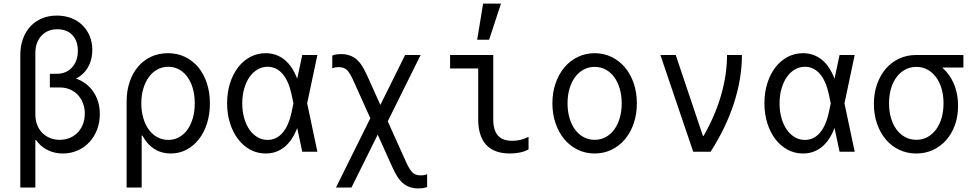

<svg xmlns="http://www.w3.org/2000/svg" viewBox="-20 -847 5440 1072"><path d="M177.4 -207V-550Q177.4 -610.6 211 -647.1Q244.6 -683.6 300.4 -683.6Q353 -683.6 383.8 -651.5Q414.6 -619.4 414.6 -563.4Q414.6 -506.2 382.2 -470.6Q349.8 -435 296.6 -435H258.4V-358.6H314.4Q345 -358.6 370.6 -347.7Q396.2 -336.8 414.4 -317.4Q432.6 -298 443 -271.1Q453.4 -244.2 453.4 -212.6Q453.4 -180.6 443.1 -153.9Q432.8 -127.2 414.2 -107.6Q395.6 -88 369.8 -77.2Q344 -66.4 313.4 -66.4Q284 -66.4 258.9 -76.7Q233.8 -87 215.7 -105.5Q197.6 -124 187.5 -150Q177.4 -176 177.4 -207ZM177.4 -65H225.4L141 -207Q141 -158 154.8 -117.8Q168.6 -77.6 193.6 -49.3Q218.6 -21 253.8 -5.5Q289 10 330.8 10Q375 10 412.9 -6.6Q450.8 -23.2 478.3 -52.5Q505.8 -81.8 521.6 -122.1Q537.4 -162.4 537.4 -210.2Q537.4 -257 521.9 -295.7Q506.4 -334.4 478.5 -362.4Q450.6 -390.4 411.8 -405.7Q373 -421 326.4 -421L314.4 -387.6Q354.4 -387.6 387.9 -400.8Q421.4 -414 445.4 -437.7Q469.4 -461.4 482.4 -494.8Q495.4 -528.2 495.4 -568.6Q495.4 -610.8 480.8 -645.7Q466.2 -680.6 440.3 -706.2Q414.4 -731.8 377.9 -745.9Q341.4 -760 297.4 -760Q251.8 -760 214.1 -744.2Q176.4 -728.4 149.8 -699.7Q123.2 -671 108.3 -630.5Q93.4 -590 93.4 -540V200H177.4Z M738.6 -270Q738.6 -204.8 752.1 -152.9Q765.6 -101 790.7 -64.9Q815.8 -28.8 851.9 -9.4Q888 10 933.2 10Q980.8 10 1020.8 -11Q1060.8 -32 1090.1 -69.3Q1119.4 -106.6 1135.7 -157.7Q1152 -208.9 1152 -270Q1152 -331.8 1134.8 -383.3Q1117.6 -434.8 1086.8 -471.8Q1056 -508.8 1012.8 -529.4Q969.6 -550 917.2 -550Q865.8 -550 823.4 -530.2Q781 -510.4 750.7 -474.6Q720.4 -438.8 703.7 -389.3Q687 -339.8 687 -280V200H771V-89.4H779ZM769 -270.1Q769 -315.2 780.2 -352.5Q791.4 -389.8 811.1 -416.7Q830.8 -443.7 858.5 -458.9Q886.3 -474.2 919.4 -474.2Q951.9 -474.2 979.4 -459.4Q1006.9 -444.5 1026.3 -417.5Q1045.7 -390.5 1056.6 -353.2Q1067.4 -315.9 1067.4 -270Q1067.4 -224.6 1056.6 -187.2Q1045.7 -149.7 1026.3 -122.6Q1006.9 -95.6 979.4 -80.7Q951.9 -65.8 919.4 -65.8Q886.2 -65.8 858.4 -81.1Q830.6 -96.3 810.9 -123.3Q791.2 -150.2 780.1 -187.6Q769 -225 769 -270.1Z M1625.8 -305V-235L1607.8 -320Q1591.8 -395 1557.5 -434.6Q1523.3 -474.2 1473.8 -474.2Q1443.3 -474.2 1417.4 -458.8Q1391.4 -443.4 1372.6 -416.1Q1353.8 -388.8 1343.2 -351.4Q1332.6 -314.1 1332.6 -269.9Q1332.6 -225.8 1343.2 -188.2Q1353.8 -150.6 1372.6 -123.5Q1391.4 -96.5 1417.4 -81.1Q1443.4 -65.8 1473.8 -65.8Q1523.3 -65.8 1557.5 -105.4Q1591.8 -145 1607.8 -220ZM1661.2 -210Q1639.4 -101.6 1588.9 -45.8Q1538.4 10 1463.6 10Q1417 10 1377.5 -11.2Q1338 -32.4 1309.4 -69.8Q1280.7 -107.3 1264.4 -158.7Q1248 -210.1 1248 -270Q1248 -330.6 1264.1 -381.8Q1280.2 -433 1309 -470.5Q1337.8 -508 1377.3 -529Q1416.8 -550 1463.4 -550Q1538.2 -550 1588.8 -494.2Q1639.4 -438.4 1661.2 -330L1673.2 -270ZM1624 -401.4H1638L1667.6 -540H1752L1695 -270L1752 0H1667.6L1638 -138.6H1624L1646 -270Z M2169.4 83.6Q2182.4 112.6 2196.2 135.3Q2210 158 2227.2 173.5Q2244.4 189 2266.4 197Q2288.4 205 2316.8 205Q2329 205 2340.5 203.5Q2352 202 2364.8 197V125.2Q2356.8 129.2 2347.9 130.7Q2339 132.2 2329.4 132.2Q2297.4 132.2 2281.2 114.5Q2265 96.8 2247.8 58.8L2030.6 -423.6Q2017.6 -452.6 2003.8 -475.3Q1990 -498 1972.8 -513.5Q1955.6 -529 1933.6 -537Q1911.6 -545 1883.2 -545Q1871 -545 1859.5 -543.5Q1848 -542 1835.2 -537V-465.2Q1843.2 -469.2 1852.1 -470.7Q1861 -472.2 1870.6 -472.2Q1902.6 -472.2 1918.8 -454.5Q1935 -436.8 1952.2 -398.8ZM1855.8 200H1942.4L2136.4 -191H2049.8ZM2048 -149H2134.6L2328.6 -540H2242Z M2734 -181Q2734 -119.8 2760.1 -90.3Q2786.2 -60.8 2840.4 -60.8Q2863.2 -60.8 2885.8 -66.2Q2908.4 -71.6 2931 -82.8V-12.8Q2909.8 -1.2 2883.3 4.4Q2856.8 10 2827 10Q2739.6 10 2694.8 -38.2Q2650 -86.4 2650 -181V-464.8H2493V-540H2734ZM2777.2 -827H2677.4L2644.2 -625H2710.8Z M3300.1 10Q3351.2 10 3394.5 -11Q3437.8 -32 3469.2 -69.2Q3500.6 -106.4 3518.2 -157.8Q3535.8 -209.1 3535.8 -270Q3535.8 -330.9 3518.2 -382.2Q3500.6 -433.6 3469.2 -470.8Q3437.8 -508 3394.5 -529Q3351.1 -550 3300.2 -550Q3249.2 -550 3205.8 -528.9Q3162.3 -507.9 3131.2 -470.7Q3100 -433.6 3082.1 -382.2Q3064.2 -330.9 3064.2 -270Q3064.2 -209.1 3082.1 -157.8Q3100 -106.4 3131.1 -69.3Q3162.3 -32.1 3205.7 -11.1Q3249.1 10 3300.1 10ZM3299.8 -66.4Q3267 -66.4 3239 -81.3Q3211 -96.1 3191 -123.2Q3171 -150.2 3159.9 -187.6Q3148.8 -225 3148.8 -270Q3148.8 -315 3159.9 -352.4Q3171 -389.8 3191 -416.8Q3211 -443.9 3239 -458.7Q3267 -473.6 3299.8 -473.6Q3333.6 -473.6 3361.4 -458.7Q3389.2 -443.8 3409.1 -416.8Q3429.1 -389.8 3440.1 -352.4Q3451.2 -315 3451.2 -270Q3451.2 -225 3440.1 -187.6Q3429.1 -150.2 3409.1 -123.2Q3389.2 -96.2 3361.4 -81.3Q3333.6 -66.4 3299.8 -66.4Z M3850.4 0H3947.6Q4034 -134.6 4078.2 -271.8Q4122.4 -409 4122.4 -540H4039.2Q4039.2 -429.6 4006 -315.2Q3972.8 -200.8 3908.6 -88.4H3904.6L3752.8 -540H3667.2Z M4625.8 -305V-235L4607.8 -320Q4591.8 -395 4557.5 -434.6Q4523.3 -474.2 4473.8 -474.2Q4443.3 -474.2 4417.4 -458.8Q4391.4 -443.4 4372.6 -416.1Q4353.8 -388.8 4343.2 -351.4Q4332.6 -314.1 4332.6 -269.9Q4332.6 -225.8 4343.2 -188.2Q4353.8 -150.6 4372.6 -123.5Q4391.4 -96.5 4417.4 -81.1Q4443.4 -65.8 4473.8 -65.8Q4523.3 -65.8 4557.5 -105.4Q4591.8 -145 4607.8 -220ZM4661.2 -210Q4639.4 -101.6 4588.9 -45.8Q4538.4 10 4463.6 10Q4417 10 4377.5 -11.2Q4338 -32.4 4309.4 -69.8Q4280.7 -107.3 4264.4 -158.7Q4248 -210.1 4248 -270Q4248 -330.6 4264.1 -381.8Q4280.2 -433 4309 -470.5Q4337.8 -508 4377.3 -529Q4416.8 -550 4463.4 -550Q4538.2 -550 4588.8 -494.2Q4639.4 -438.4 4661.2 -330L4673.2 -270ZM4624 -401.4H4638L4667.6 -540H4752L4695 -270L4752 0H4667.6L4638 -138.6H4624L4646 -270Z M5096.2 -66.4Q5062.6 -66.4 5034.5 -81.3Q5006.4 -96.2 4986.1 -123.2Q4965.8 -150.2 4954.8 -187.6Q4943.8 -225 4943.8 -270Q4943.8 -315 4954.8 -352.4Q4965.8 -389.8 4986.1 -416.8Q5006.4 -443.8 5034.4 -458.7Q5062.4 -473.6 5096.2 -473.6Q5129.8 -473.6 5157.6 -458.7Q5185.4 -443.8 5205.7 -416.8Q5226 -389.8 5237 -352.4Q5248 -315 5248 -270Q5248 -225 5237 -187.6Q5226 -150.2 5205.7 -123.2Q5185.4 -96.2 5157.6 -81.3Q5129.8 -66.4 5096.2 -66.4ZM5095.9 10Q5146.5 10 5189.1 -9.7Q5231.6 -29.4 5263 -64.9Q5294.4 -100.4 5311.8 -149.3Q5329.2 -198.1 5329.2 -256.4Q5329.2 -314.4 5312 -363Q5294.8 -411.7 5263.4 -447Q5232 -482.4 5189.1 -502.2Q5146.2 -522 5095 -522L5243.4 -456V-470H5359V-540H5095Q5044.2 -540 5000.7 -519.9Q4957.2 -499.8 4926.1 -463.6Q4894.9 -427.5 4877.1 -377.4Q4859.2 -327.4 4859.2 -267.1Q4859.2 -206.7 4876.9 -156Q4894.6 -105.2 4925.9 -68.3Q4957.1 -31.4 5000.7 -10.7Q5044.2 10 5095.9 10Z"/></svg>

Font: CommitMonoV142 ExtLt
Style: Regular
Weight: 200
Monospace: yes
Designer: Eigil Nikolajsen
Foundry: Eigil Nikolajsen
Version: Version 1.142